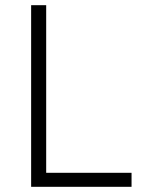

<svg xmlns="http://www.w3.org/2000/svg" viewBox="-20 -720 567 740"><path d="M100 0V-700H158V-54H487V0Z"/></svg>

Font: Geologica Thin Roman Thin
Style: Regular
Weight: 250
Version: Version 1.010;gftools[0.9.28]